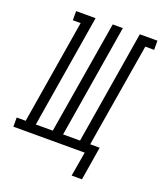

<svg xmlns="http://www.w3.org/2000/svg" viewBox="-203 -836 916 1085"><g transform="rotate(20 254.5 -294.0)"><path d="M359 147 384 0H-45V-55H9L112 -680H65V-735H182L70 -55H172L285 -735H346L234 -55H336L448 -735H554V-680H501L397 -55H454L421 147Z"/></g></svg>

Font: Iosevka Curly Slab LtObl
Style: Regular
Weight: 300
Italic angle: -9°
Monospace: yes
Designer: Belleve Invis
Foundry: Belleve Invis
Version: Version 11.0.0; ttfautohint (v1.8.3)